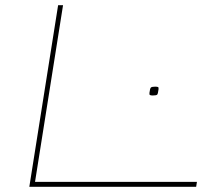

<svg xmlns="http://www.w3.org/2000/svg" viewBox="-20 -720 837 740"><path d="M93 0 204 -700H223L115 -19H739L736 0ZM556 -362Q558 -379 561.5 -382.5Q565 -386 578 -386Q586 -386 589 -384.5Q592 -383 591 -376Q589 -359 586 -355.5Q583 -352 569 -352Q562 -352 558.5 -353.5Q555 -355 556 -362Z"/></svg>

Font: Georama Extra Expanded Thin
Style: Italic
Weight: 100
Width: 8
Italic angle: -9°
Designer: Jean-Baptiste Levee
Foundry: Production Type
Version: Version 1.000